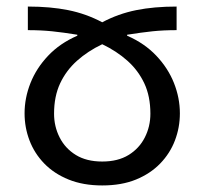

<svg xmlns="http://www.w3.org/2000/svg" viewBox="-20 -556 624 586"><path d="M65 -536Q134 -536 188.5 -525Q243 -514 292 -488Q341 -514 395.5 -525Q450 -536 519 -536V-464Q479 -464 445.5 -460.5Q412 -457 368 -450V-447Q421 -424 457 -386Q493 -348 511 -302.5Q529 -257 529 -210Q529 -167 514 -127.5Q499 -88 469 -57Q439 -26 395 -8Q351 10 292 10Q234 10 189.5 -8Q145 -26 115 -57Q85 -88 70 -127.5Q55 -167 55 -210Q55 -257 73 -302.5Q91 -348 127 -386Q163 -424 216 -447V-450Q173 -457 139 -460.5Q105 -464 65 -464ZM292 -421Q248 -400 215 -370.5Q182 -341 163.5 -301.5Q145 -262 145 -209Q145 -170 162 -136.5Q179 -103 211.5 -83Q244 -63 292 -63Q340 -63 372.5 -83Q405 -103 422 -136.5Q439 -170 439 -209Q439 -262 420.5 -301.5Q402 -341 369 -370.5Q336 -400 292 -421Z"/></svg>

Font: Noto Sans Georgian
Style: Regular
Weight: 400
Designer: Monotype Design Team, Akaki Razmadze
Foundry: Google LLC
Version: Version 2.002